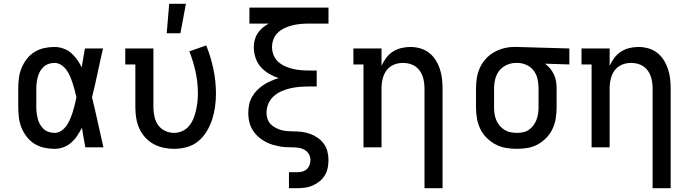

<svg xmlns="http://www.w3.org/2000/svg" viewBox="-20 -775 3640 1010"><path d="M267 8Q239 8 212 2Q185 -4 161.5 -18.5Q138 -33 121 -55Q104 -77 93.5 -102.5Q83 -128 79.5 -155.5Q76 -183 76 -210V-310Q76 -337 79.5 -364.5Q83 -392 93.5 -417.5Q104 -443 121 -465Q138 -487 161.5 -501.5Q185 -516 212 -522Q239 -528 267 -528Q290 -528 313 -520Q336 -512 354 -496.5Q372 -481 385.5 -461.5Q399 -442 410 -421Q414 -446 418 -470.5Q422 -495 427 -520H522Q507 -456 493.5 -391.5Q480 -327 464 -263Q480 -198 494.5 -132Q509 -66 524 0H429Q424 -26 419.5 -52Q415 -78 411 -103Q400 -82 386.5 -61.5Q373 -41 355 -25Q337 -9 314 -0.5Q291 8 267 8ZM267 -76Q286 -76 303 -87.5Q320 -99 331 -115.5Q342 -132 349.5 -150Q357 -168 363 -187Q369 -206 373.5 -225Q378 -244 382 -263Q378 -282 373 -300.5Q368 -319 362 -337.5Q356 -356 348.5 -373.5Q341 -391 330 -406.5Q319 -422 302.5 -433Q286 -444 267 -444Q251 -444 236 -439Q221 -434 209.5 -423.5Q198 -413 190.5 -399.5Q183 -386 179 -371Q175 -356 173 -340.5Q171 -325 171 -310V-210Q171 -195 173 -179.5Q175 -164 179 -149Q183 -134 190.5 -120.5Q198 -107 209.5 -96.5Q221 -86 236 -81Q251 -76 267 -76Z M896 8Q868 8 840 2Q812 -4 787.5 -17.5Q763 -31 743.5 -52.5Q724 -74 712.5 -100Q701 -126 696.5 -154Q692 -182 692 -210V-436H639V-520H787V-210Q787 -186 792.5 -161.5Q798 -137 812 -117Q826 -97 848.5 -86.5Q871 -76 896 -76Q918 -76 939 -85.5Q960 -95 974.5 -112.5Q989 -130 997.5 -151Q1006 -172 1011 -194Q1016 -216 1018.5 -238.5Q1021 -261 1021 -284Q1021 -341 1009 -396.5Q997 -452 976 -505L1065 -536Q1089 -476 1102.5 -412Q1116 -348 1116 -283Q1116 -249 1111.5 -215Q1107 -181 1096.5 -148Q1086 -115 1068 -85Q1050 -55 1024 -33Q998 -11 964 -1.5Q930 8 896 8ZM857 -600 870 -755H958L929 -600Z M1500 215V131H1544Q1557 131 1570.5 127.5Q1584 124 1594 114.5Q1604 105 1608.5 92Q1613 79 1613 66Q1613 49 1604 34.5Q1595 20 1580 12Q1565 4 1548.5 2Q1532 0 1515.5 0Q1499 0 1482.5 -1Q1466 -2 1450 -5Q1434 -8 1418 -12.5Q1402 -17 1387 -24Q1372 -31 1358 -40.5Q1344 -50 1332.5 -61.5Q1321 -73 1311.5 -87Q1302 -101 1296.5 -116.5Q1291 -132 1288.5 -148.5Q1286 -165 1286 -181Q1286 -203 1290.5 -224.5Q1295 -246 1306 -265.5Q1317 -285 1332.5 -300.5Q1348 -316 1366 -328Q1384 -340 1404.5 -349Q1425 -358 1446 -364Q1419 -373 1394.5 -387.5Q1370 -402 1351.5 -423Q1333 -444 1324 -471.5Q1315 -499 1315 -527Q1315 -546 1320 -565Q1325 -584 1335.5 -600Q1346 -616 1361.5 -629Q1377 -642 1394 -651H1292V-735H1708V-651H1604Q1583 -651 1561.5 -649Q1540 -647 1519 -642Q1498 -637 1478.5 -628Q1459 -619 1443 -604.5Q1427 -590 1419 -569.5Q1411 -549 1411 -527Q1411 -506 1419 -485.5Q1427 -465 1443 -450.5Q1459 -436 1478.5 -427Q1498 -418 1519 -413Q1540 -408 1561.5 -406Q1583 -404 1604 -404H1646V-320H1604Q1580 -320 1555.5 -318Q1531 -316 1507 -310.5Q1483 -305 1460.5 -295Q1438 -285 1420 -269Q1402 -253 1392 -230Q1382 -207 1382 -182Q1382 -166 1387 -150.5Q1392 -135 1402.5 -123.5Q1413 -112 1427.5 -104Q1442 -96 1457 -91.5Q1472 -87 1488 -85.5Q1504 -84 1520 -84Q1543 -84 1565.5 -81.5Q1588 -79 1609.5 -71.5Q1631 -64 1650 -51Q1669 -38 1682.5 -20Q1696 -2 1702 20.5Q1708 43 1708 66Q1708 87 1704 107.5Q1700 128 1689 146.5Q1678 165 1661.5 178.5Q1645 192 1626 200.5Q1607 209 1586 212Q1565 215 1544 215Z M2213 215V-310Q2213 -327 2210.5 -343.5Q2208 -360 2202.5 -375.5Q2197 -391 2187 -404.5Q2177 -418 2163 -427Q2149 -436 2133 -440Q2117 -444 2100 -444Q2083 -444 2067 -440Q2051 -436 2037 -427Q2023 -418 2013 -404.5Q2003 -391 1997.5 -375.5Q1992 -360 1989.5 -343.5Q1987 -327 1987 -310V0H1892V-436H1839V-520H1987V-429Q1997 -451 2011.5 -470.5Q2026 -490 2046 -503Q2066 -516 2090 -522Q2114 -528 2138 -528Q2164 -528 2189.5 -521Q2215 -514 2236 -498Q2257 -482 2271 -460Q2285 -438 2293.5 -413Q2302 -388 2305 -362Q2308 -336 2308 -310V215Z M2699 8Q2670 8 2641 3Q2612 -2 2586.5 -15.5Q2561 -29 2540 -50Q2519 -71 2506.5 -97Q2494 -123 2489 -152Q2484 -181 2484 -210V-310Q2484 -338 2488.5 -365.5Q2493 -393 2504.5 -418.5Q2516 -444 2535 -465Q2554 -486 2578.5 -500Q2603 -514 2630 -521Q2657 -528 2685 -528H2700L2975 -520V-436L2847 -440Q2862 -429 2874 -414.5Q2886 -400 2894 -383Q2902 -366 2905 -347.5Q2908 -329 2908 -310V-210Q2908 -181 2903.5 -152.5Q2899 -124 2887 -98Q2875 -72 2855 -51Q2835 -30 2810 -16Q2785 -2 2756.5 3Q2728 8 2699 8ZM2699 -76Q2716 -76 2732.5 -79.5Q2749 -83 2762.5 -92.5Q2776 -102 2786 -115.5Q2796 -129 2802 -144.5Q2808 -160 2810.5 -176.5Q2813 -193 2813 -210V-310Q2813 -334 2808 -357.5Q2803 -381 2789.5 -400.5Q2776 -420 2754.5 -431Q2733 -442 2709 -444H2692Q2676 -444 2660 -439Q2644 -434 2630 -425Q2616 -416 2606 -403Q2596 -390 2590 -374.5Q2584 -359 2581.5 -342.5Q2579 -326 2579 -310V-210Q2579 -193 2581.5 -176Q2584 -159 2590.5 -143.5Q2597 -128 2608 -114.5Q2619 -101 2633.5 -92Q2648 -83 2665 -79.5Q2682 -76 2699 -76Z M3413 215V-310Q3413 -327 3410.5 -343.5Q3408 -360 3402.5 -375.5Q3397 -391 3387 -404.5Q3377 -418 3363 -427Q3349 -436 3333 -440Q3317 -444 3300 -444Q3283 -444 3267 -440Q3251 -436 3237 -427Q3223 -418 3213 -404.5Q3203 -391 3197.5 -375.5Q3192 -360 3189.5 -343.5Q3187 -327 3187 -310V0H3092V-436H3039V-520H3187V-429Q3197 -451 3211.5 -470.5Q3226 -490 3246 -503Q3266 -516 3290 -522Q3314 -528 3338 -528Q3364 -528 3389.5 -521Q3415 -514 3436 -498Q3457 -482 3471 -460Q3485 -438 3493.5 -413Q3502 -388 3505 -362Q3508 -336 3508 -310V215Z"/></svg>

Font: Iosevka Etoile Medium
Style: Regular
Weight: 500
Designer: Belleve Invis
Foundry: Belleve Invis
Version: Version 22.1.2; ttfautohint (v1.8.4)